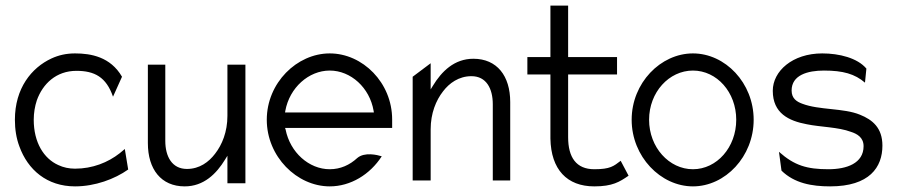

<svg xmlns="http://www.w3.org/2000/svg" viewBox="-20 -652 3195 683"><path d="M49 -131C79 -48 147 11 247 11C318 11 388 -15 436 -49L424 -122L406 -107C364 -74 309 -52 247 -52C226 -52 206 -56 187 -65C136 -88 100 -145 100 -226C100 -250 104 -274 111 -295C132 -354 180 -400 252 -400C316 -400 358 -378 382 -308L414 -379C373 -450 303 -462 247 -462C216 -462 189 -456 163 -444C92 -411 33 -338 33 -226C33 -192 38 -160 49 -131Z M637 11C705 11 750 -34 781 -85L789 -98V0H853V-422H789V-240C789 -183 770 -137 745 -105C723 -76 690 -51 645 -51C592 -51 568 -95 568 -151V-422H506V-143C506 -50 553 11 637 11Z M1153 11C1227 11 1296 -31 1338 -96C1322 -101 1277 -112 1251 -90C1224 -65 1191 -50 1153 -50C1079 -50 1012 -110 996 -191L994 -197H1375V-227C1375 -358 1270 -462 1153 -462C1036 -462 929 -357 929 -226C929 -95 1036 11 1153 11ZM995 -258C1010 -340 1078 -401 1153 -401C1228 -401 1295 -340 1309 -258L1310 -252H994Z M1512 -10V-192C1512 -249 1531 -295 1556 -327C1578 -356 1612 -381 1657 -381C1710 -381 1733 -337 1733 -281V-10H1795V-289C1795 -382 1748 -443 1664 -443C1596 -443 1551 -398 1520 -347L1512 -334V-427L1448 -379V-10Z M1938 -387V-159C1940 -49 1997 11 2094 11C2159 11 2184 -5 2216 -27L2188 -80C2163 -61 2151 -50 2094 -50C2030 -50 2001 -92 2001 -164V-387H2175V-449H2001V-632H1938V-449H1856V-387Z M2445 11C2560 11 2661 -95 2661 -226C2661 -357 2560 -462 2445 -462C2330 -462 2227 -357 2227 -226C2227 -95 2330 11 2445 11ZM2445 -401C2530 -401 2599 -324 2599 -226C2599 -128 2530 -50 2445 -50C2360 -50 2289 -128 2289 -226C2289 -324 2360 -401 2445 -401Z M2850 -210C2898 -200 2962 -200 3007 -183C3029 -176 3052 -163 3052 -132C3052 -71 2992 -50 2927 -50C2851 -50 2806 -63 2751 -112L2760 -45C2806 0 2868 11 2933 11C3073 11 3119 -57 3119 -134C3119 -197 3084 -226 3039 -244C2981 -268 2894 -260 2834 -283C2815 -290 2796 -301 2796 -330C2796 -385 2853 -401 2911 -401C2979 -401 3021 -389 3057 -358L3062 -408C3030 -446 2965 -462 2905 -462C2799 -462 2729 -399 2729 -329C2729 -249 2786 -222 2850 -210Z"/></svg>

Font: Charger Pro
Style: LitNar
Weight: 300
Designer: Jasper
Foundry: Cannot Into Space Fonts
Version: Version 1.09